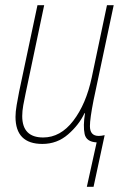

<svg xmlns="http://www.w3.org/2000/svg" viewBox="-20 -547 497 743"><path d="M342 176 385 -24Q372 -21 362 -21Q328 -21 328 -59Q328 -88 342 -159L420 -527H394L335 -247Q313 -144 263.5 -79.5Q214 -15 147 -15Q66 -15 66 -98Q66 -117 70 -139.5Q74 -162 79 -185L151 -527H125L54 -192Q49 -167 44.5 -140.5Q40 -114 40 -95Q40 10 144 10Q201 10 243.5 -27Q286 -64 307 -109H309Q301 -59 307.5 -28.5Q314 2 354 4L316 176Z"/></svg>

Font: Noto Sans Display SemiCondensed Thin
Style: Italic
Weight: 250
Width: 4
Designer: Monotype Design team
Foundry: Monotype Imaging Inc.
Version: 1.000